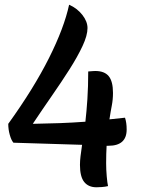

<svg xmlns="http://www.w3.org/2000/svg" viewBox="-20 -779 604 814"><path d="M37 -174Q28 -184 21.5 -207Q15 -230 15 -254Q123 -404 187.5 -532.5Q252 -661 273 -759Q307 -744 329 -716Q351 -688 351 -660Q351 -629 330 -584Q309 -539 275 -485.5Q241 -432 200 -373Q159 -314 119 -254Q180 -255 234 -257Q288 -259 342 -263Q347 -306 350.5 -359Q354 -412 354 -476Q365 -477 372.5 -477.5Q380 -478 384 -478Q423 -478 441 -456Q459 -434 459 -385Q459 -357 454 -331.5Q449 -306 444 -273Q475 -276 510 -280Q517 -259 517 -230Q517 -161 440 -161H432Q431 -145 430.5 -126.5Q430 -108 430 -87Q430 -60 432.5 -31.5Q435 -3 438 10Q426 13 411.5 14Q397 15 389 15Q355 15 337 -7.5Q319 -30 319 -80Q319 -97 321.5 -117.5Q324 -138 328 -165Z"/></svg>

Font: Merienda Medium
Style: Regular
Weight: 500
Designer: Eduardo Rodriguez Tunni
Foundry: Eduardo Rodriguez Tunni
Version: Version 2.001; ttfautohint (v1.8.4.7-5d5b)